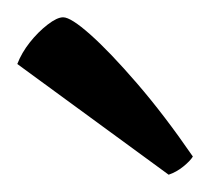

<svg xmlns="http://www.w3.org/2000/svg" viewBox="-20 -767 243 222"><path d="M175 -565 0 -693Q5 -706 14.5 -718Q24 -730 35 -738.5Q46 -747 53 -747Q62 -747 84.5 -727Q107 -707 138.5 -670.5Q170 -634 203 -586Q200 -581 192 -574.5Q184 -568 175 -565Z"/></svg>

Font: Texturina Medium 12pt Light
Style: Regular
Weight: 300
Version: Version 1.002